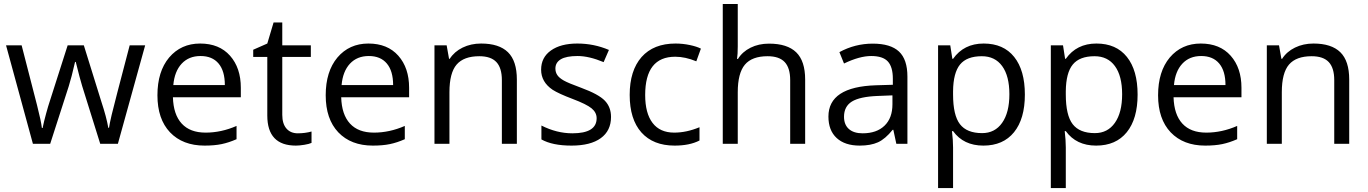

<svg xmlns="http://www.w3.org/2000/svg" viewBox="-20 -728 6925 972"><path d="M576.8 0H487.4L395.9 -292.7Q385.7 -325.1 363.5 -414.6H360Q341.8 -334.7 328.1 -291.7L234.1 0H146.6L10.6 -498.5H89.5Q147.1 -275.5 167.6 -195.1Q188.1 -114.8 192.1 -79.9H195.7Q202.2 -112.2 213.6 -153.7Q225 -195.1 231 -212.3L322.5 -498.5H404.4L493.4 -212.3Q519.2 -134.5 528.3 -80.9H531.9Q534.4 -100.1 545.5 -147.4Q556.6 -194.6 636.5 -498.5H714.9Z M1015.7 9.1Q905 9.1 840.7 -58.1Q777 -125.4 777 -245.7Q777 -366 836.2 -436.8Q896.4 -507.6 993.2 -507.6Q1090 -507.6 1144.6 -445.9Q1199.2 -384.2 1199.2 -283.6V-235.6H855.4Q857.9 -148.1 899.9 -102.4Q941.9 -56.6 1021 -56.6Q1100.1 -56.6 1177.5 -90.5V-23.3Q1138.5 -6.1 1102.1 1.5Q1065.7 9.1 1015.7 9.1ZM1118.3 -297.3Q1118.3 -368.6 1086.5 -406.5Q1054.6 -444.4 995.2 -444.4Q935.8 -444.4 899.6 -405.5Q863.5 -366.5 857.4 -297.3Z M1409 -146.6Q1409 -101.6 1430 -77.4Q1451 -53.1 1487.6 -53.1Q1524.3 -53.1 1557.1 -62.2V-4.6Q1545.5 1 1520.5 5.1Q1495.4 9.1 1477.8 9.1Q1333.2 9.1 1333.2 -143.1V-439.8H1261.9V-476.2L1333.2 -507.6L1365 -614.3H1409V-498.5H1553.6V-439.8H1409Z M1867.5 9.1Q1756.8 9.1 1692.6 -58.1Q1628.9 -125.4 1628.9 -245.7Q1628.9 -366 1688.1 -436.8Q1748.2 -507.6 1845 -507.6Q1941.9 -507.6 1996.5 -445.9Q2051.1 -384.2 2051.1 -283.6V-235.6H1707.3Q1709.8 -148.1 1751.8 -102.4Q1793.7 -56.6 1872.9 -56.6Q1952 -56.6 2029.3 -90.5V-23.3Q1990.4 -6.1 1954 1.5Q1917.6 9.1 1867.5 9.1ZM1970.2 -297.3Q1970.2 -368.6 1938.3 -406.5Q1906.5 -444.4 1847.1 -444.4Q1787.7 -444.4 1751.5 -405.5Q1715.4 -366.5 1709.3 -297.3Z M2596.6 0H2520.7V-322.5Q2520.7 -384.2 2492.9 -413.8Q2465.1 -443.4 2406.5 -443.4Q2328.1 -443.4 2291.7 -401.2Q2255.3 -358.9 2255.3 -261.4V0H2179.5V-498.5H2241.2L2253.3 -430.2H2256.8Q2280.1 -466.6 2322 -487.1Q2364 -507.6 2415.6 -507.6Q2506.6 -507.6 2551.6 -463.6Q2596.6 -419.6 2596.6 -325.1Z M3073.3 -136Q3073.3 -66.2 3021.5 -28.6Q2969.7 9.1 2873.1 9.1Q2776.5 9.1 2720.9 -22.2V-92.5Q2798.8 -53.1 2877.7 -53.1Q3000.5 -53.1 3000.5 -129.4Q3000.5 -158.7 2974.7 -179.7Q2948.9 -200.7 2878.7 -227.2Q2808.4 -253.8 2777.6 -273.5Q2719.4 -312.9 2719.4 -375.1Q2719.4 -437.3 2769 -472.4Q2818.5 -507.6 2902.7 -507.6Q2986.9 -507.6 3062.7 -475.2L3035.9 -413.5Q2961.6 -444.4 2904.2 -444.4Q2846.8 -444.4 2819.3 -428Q2791.7 -411.5 2791.7 -381.2Q2791.7 -362 2801.6 -347.6Q2811.4 -333.2 2834.2 -320.3Q2856.9 -307.4 2922.1 -283.6Q3011.1 -250.8 3042.2 -218.1Q3073.3 -185.5 3073.3 -136Z M3395.3 9.1Q3286.7 9.1 3227 -57.6Q3167.8 -124.4 3167.8 -247.5Q3167.8 -370.6 3228 -439.3Q3288.7 -507.6 3399.9 -507.6Q3436.3 -507.6 3472.2 -500Q3508.1 -492.4 3528.3 -481.8L3505.1 -417.6Q3448.9 -440.8 3398.4 -440.8Q3246.2 -440.8 3246.2 -247.2Q3246.2 -154.7 3283.6 -105.7Q3321 -56.6 3393.3 -56.6Q3455 -56.6 3521.2 -83.9V-16.7Q3471.2 9.1 3395.3 9.1Z M4056.1 0H3980.3V-322.5Q3980.3 -384.2 3952.5 -413.8Q3924.7 -443.4 3866 -443.4Q3786.7 -443.4 3750.8 -400.4Q3714.9 -357.4 3714.9 -260.9V0H3639V-707.8H3714.9V-493.4Q3714.9 -453 3711.3 -429.7H3715.9Q3738.6 -466.1 3779.8 -486.6Q3821 -507.1 3873.1 -507.1Q3965.6 -507.1 4010.9 -463.1Q4056.1 -419.1 4056.1 -325.1Z M4252.8 -137Q4252.8 -96.6 4277.6 -74.8Q4302.3 -53.1 4346.8 -53.1Q4418.1 -53.1 4458 -91.8Q4498 -130.4 4498 -200.2V-245.2L4422.6 -242.2Q4332.7 -238.6 4292.7 -213.9Q4252.8 -189.1 4252.8 -137ZM4573.8 0H4517.7L4502.5 -70.8H4499Q4461.6 -24.3 4424.7 -7.6Q4387.8 9.1 4332.2 9.1Q4257.3 9.1 4215.6 -29.3Q4173.9 -67.7 4173.9 -138Q4173.9 -288.7 4415.1 -296.3L4500 -298.8V-329.6Q4500 -389.3 4474.7 -416.8Q4449.4 -444.4 4390.5 -444.4Q4331.6 -444.4 4252.8 -406.5L4229.5 -464.1Q4308.4 -507.1 4398.4 -507.1Q4488.4 -507.1 4531.1 -467.1Q4573.8 -427.2 4573.8 -340.2Z M4950.5 -443.4Q4874.6 -443.4 4840.2 -401.4Q4805.9 -359.5 4804.9 -266.4V-249.7Q4804.9 -144.6 4839.7 -99.3Q4874.6 -54.1 4952 -54.1Q5016.7 -54.1 5053.3 -106.2Q5090 -158.2 5090 -250.8Q5090 -343.3 5053.6 -393.3Q5017.2 -443.4 4950.5 -443.4ZM4804.9 -64.2H4799.3Q4804.9 -18.2 4804.9 18.7V224H4729V-498.5H4790.7L4801.3 -430.2H4804.9Q4859.5 -507.6 4959.8 -507.6Q5060.2 -507.6 5114.3 -439.8Q5168.4 -372.1 5168.4 -249.2Q5168.4 -126.4 5113.5 -58.6Q5058.6 9.1 4958.3 9.1Q4857.9 9.1 4804.9 -64.2Z M5521.2 -443.4Q5445.4 -443.4 5411 -401.4Q5376.6 -359.5 5375.6 -266.4V-249.7Q5375.6 -144.6 5410.5 -99.3Q5445.4 -54.1 5522.8 -54.1Q5587.5 -54.1 5624.1 -106.2Q5660.8 -158.2 5660.8 -250.8Q5660.8 -343.3 5624.4 -393.3Q5588 -443.4 5521.2 -443.4ZM5375.6 -64.2H5370.1Q5375.6 -18.2 5375.6 18.7V224H5299.8V-498.5H5361.5L5372.1 -430.2H5375.6Q5430.2 -507.6 5530.6 -507.6Q5630.9 -507.6 5685 -439.8Q5739.1 -372.1 5739.1 -249.2Q5739.1 -126.4 5684.3 -58.6Q5629.4 9.1 5529.1 9.1Q5428.7 9.1 5375.6 -64.2Z M6081.4 9.1Q5970.7 9.1 5906.5 -58.1Q5842.8 -125.4 5842.8 -245.7Q5842.8 -366 5901.9 -436.8Q5962.1 -507.6 6058.9 -507.6Q6155.7 -507.6 6210.3 -445.9Q6264.9 -384.2 6264.9 -283.6V-235.6H5921.1Q5923.7 -148.1 5965.6 -102.4Q6007.6 -56.6 6086.7 -56.6Q6165.8 -56.6 6243.2 -90.5V-23.3Q6204.2 -6.1 6167.8 1.5Q6131.4 9.1 6081.4 9.1ZM6184 -297.3Q6184 -368.6 6152.2 -406.5Q6120.3 -444.4 6060.9 -444.4Q6001.5 -444.4 5965.4 -405.5Q5929.2 -366.5 5923.2 -297.3Z M6810.4 0H6734.6V-322.5Q6734.6 -384.2 6706.8 -413.8Q6679 -443.4 6620.3 -443.4Q6542 -443.4 6505.6 -401.2Q6469.2 -358.9 6469.2 -261.4V0H6393.3V-498.5H6455L6467.1 -430.2H6470.7Q6493.9 -466.6 6535.9 -487.1Q6577.9 -507.6 6629.4 -507.6Q6720.4 -507.6 6765.4 -463.6Q6810.4 -419.6 6810.4 -325.1Z"/></svg>

Font: Khula
Style: Regular
Weight: 400
Designer: Erin McLaughlin, Steve Matteson
Version: Version 1.000;PS 1.0;hotconv 1.0.72;makeotf.lib2.5.5900; ttf